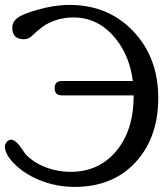

<svg xmlns="http://www.w3.org/2000/svg" viewBox="-20 -735 672 770"><path d="M514.2 -609.9Q614.7 -504.4 614.7 -341.8Q614.7 -187 527.8 -88.9Q436 14.6 279.3 14.6Q203.1 14.6 133.8 -14.6Q73.7 -40.5 35.6 -80.1Q-0.5 -117.2 -0.5 -147.5Q-0.5 -156.7 7.3 -166Q15.6 -174.8 23.4 -174.8Q39.1 -174.8 56.2 -153.8Q64.9 -142.6 80.6 -119.1Q110.8 -85 160.2 -65.4Q210 -45.9 263.7 -45.9Q377 -45.9 446.8 -129.9Q516.1 -213.4 516.1 -351.1V-352.5H228Q199.2 -352.5 199.2 -381.3Q199.2 -410.2 228 -410.2H512.7Q500.5 -506.8 447.3 -575.7Q377.9 -665 274.4 -665Q215.8 -665 165.5 -637.2Q142.6 -624 108.4 -591.3Q94.7 -577.6 75.7 -577.6Q29.3 -577.6 29.3 -624Q29.3 -647.5 48.3 -661.6Q66.9 -677.7 127 -694.8Q196.8 -715.3 258.3 -715.3Q414.1 -715.3 514.2 -609.9Z"/></svg>

Font: inglobal
Style: Regular
Weight: 400
Designer: Andrey Kochetov, Denis Davydov, Evgeny Yurtaev
Foundry: inglobal
Version: Version 1.00 September 25, 2014, initial release